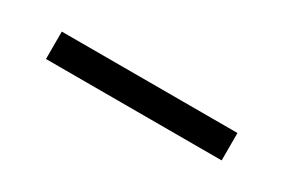

<svg xmlns="http://www.w3.org/2000/svg" viewBox="-2 -185 654 443"><g transform="rotate(30 325.0 36.5)"><path d="M91 73V0H559V73Z"/></g></svg>

Font: Azeret Mono Light
Style: Regular
Weight: 300
Designer: Martin Vácha
Foundry: Displaay
Version: Version 1.002